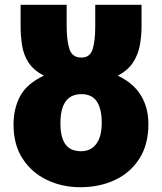

<svg xmlns="http://www.w3.org/2000/svg" viewBox="-20 -780 684 810"><path d="M318.8 9.8Q242.2 9.8 178.2 -20.8Q114.3 -51.3 75.7 -110.1Q37.1 -168.9 37.1 -253.9Q37.1 -321.8 64.9 -374.3Q92.8 -426.8 165 -460.9Q121.6 -483.4 100.6 -515.9Q79.6 -548.3 73.2 -588.1Q66.9 -627.9 66.9 -671.9V-759.8H261.2V-670.9Q261.2 -609.4 272.9 -573.2Q284.7 -537.1 323.2 -537.1Q359.9 -537.1 370.8 -572.3Q381.8 -607.4 381.8 -668V-759.8H577.1V-668.9Q577.1 -626.5 569.6 -587.2Q562 -547.9 540.5 -515.4Q519 -482.9 477.1 -460.9Q543.9 -428.7 575 -376.7Q606 -324.7 606 -257.8Q606.4 -171.4 568.6 -111.6Q530.8 -51.8 465.6 -21Q400.4 9.8 318.8 9.8ZM321.8 -142.1Q363.3 -142.1 386.2 -172.9Q409.2 -203.6 409.2 -262.2Q409.2 -320.3 388.7 -351.6Q368.2 -382.8 323.2 -382.8Q234.9 -382.8 234.9 -259.8Q234.9 -201.7 255.6 -171.9Q276.4 -142.1 321.8 -142.1Z"/></svg>

Font: Open Sans ExtraBold
Style: Regular
Weight: 800
Designer: Monotype Design Team
Foundry: Monotype Imaging Inc.
Version: Version 3.003; ttfautohint (v1.8.4)